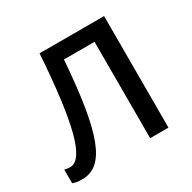

<svg xmlns="http://www.w3.org/2000/svg" viewBox="-126 -664 801 799"><g transform="rotate(-30 274.0 -264.5)"><path d="M469 0V-536H159C137 -211 99 -62 33 -62C24 -62 14 -63 6 -66V0C17 5 34 7 52 7C161 7 209 -125 234 -463H381V0Z"/></g></svg>

Font: Noto Sans Thai
Style: Regular
Weight: 400
Designer: Monotype Design Team
Foundry: Monotype Imaging Inc.
Version: Version 1.901